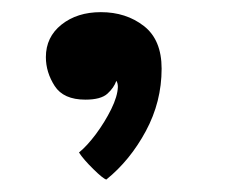

<svg xmlns="http://www.w3.org/2000/svg" viewBox="-20 -169 374 316"><path d="M155 126.5Q149.5 125 133.5 109.2Q117.5 93.5 110 82Q123 71.5 137.8 51.8Q152.5 32 163 10.8Q173.5 -10.5 174 -26Q174 -32 171.5 -36Q167.5 -24.5 156.8 -14.8Q146 -5 120.5 -5Q84.5 -5 70 -27.5Q55.5 -50 55.5 -75Q55.5 -108 81.2 -128.5Q107 -149 146 -149Q187.5 -149 216.8 -126.2Q246 -103.5 246 -56Q246 -1.5 220 46.8Q194 95 155 126.5Z"/></svg>

Font: Grandstander
Style: Regular
Weight: 400
Designer: Tyler Finck
Foundry: Etcetera Type Co
Version: Version 1.200; ttfautohint (v1.8.3)